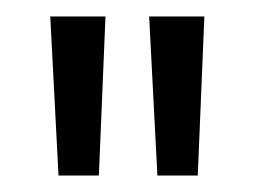

<svg xmlns="http://www.w3.org/2000/svg" viewBox="-20 -816 310 233"><path d="M100 -603H51L41 -796H108ZM220 -603H171L161 -796H228Z"/></svg>

Font: Ulagadi Sans Light
Style: Regular
Weight: 300
Designer: Ninad Kale (Devanagari), Jonny Pinhorn (Latin)
Foundry: Indian Type Foundry
Version: Version 3.01;March 29, 2020;FontCreator 12.0.0.2522 64-bit; 